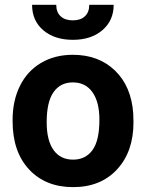

<svg xmlns="http://www.w3.org/2000/svg" viewBox="-20 -765 605 795"><path d="M32.2 -269Q32.2 -347.7 62.5 -409.2Q92.8 -470.7 149.7 -504.4Q206.5 -538.1 281.7 -538.1Q388.7 -538.1 456.3 -472.7Q523.9 -407.2 531.7 -294.9L532.7 -258.8Q532.7 -137.2 464.8 -63.7Q397 9.8 282.7 9.8Q168.5 9.8 100.3 -63.5Q32.2 -136.7 32.2 -262.7ZM173.3 -258.8Q173.3 -183.6 201.7 -143.8Q230 -104 282.7 -104Q334 -104 362.8 -143.3Q391.6 -182.6 391.6 -269Q391.6 -342.8 362.8 -383.3Q334 -423.8 281.7 -423.8Q230 -423.8 201.7 -383.5Q173.3 -343.3 173.3 -258.8ZM450.7 -745.1Q450.7 -680.2 404.1 -640.1Q357.4 -600.1 281.7 -600.1Q206.1 -600.1 159.4 -639.6Q112.8 -679.2 112.8 -745.1H212.9Q212.9 -714.4 231.2 -697.5Q249.5 -680.7 281.7 -680.7Q313.5 -680.7 331.5 -697.5Q349.6 -714.4 349.6 -745.1Z"/></svg>

Font: RobotoInd
Style: Bold
Weight: 700
Designer: Google
Version: Version 2.001150; 2014